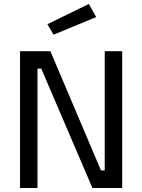

<svg xmlns="http://www.w3.org/2000/svg" viewBox="-20 -948 718 968"><path d="M81 0V-690H234L489 -89H508V-690H596V0H446L188 -602H169V0ZM250 -773 219 -826 428 -928 465 -862Z"/></svg>

Font: Cairo Play Medium
Style: Regular
Weight: 500
Version: Version 3.119